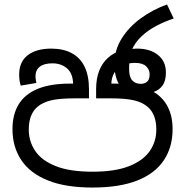

<svg xmlns="http://www.w3.org/2000/svg" viewBox="-20 -830 830 861"><path d="M394 11Q274 11 194.5 -21Q115 -53 75.5 -112Q36 -171 36 -251Q36 -317 64 -362.5Q92 -408 149 -431.5Q206 -455 292 -455H315L308 -452Q307 -501 280.5 -523.5Q254 -546 215 -546Q178 -546 158.5 -531Q139 -516 139 -487Q139 -482 140.5 -472.5Q142 -463 143 -458L73 -446Q69 -458 67.5 -470.5Q66 -483 66 -496Q66 -553 104.5 -582.5Q143 -612 210 -612Q264 -612 302 -591.5Q340 -571 359.5 -530.5Q379 -490 379 -430V-389H315Q247 -389 209 -380Q171 -371 148 -351Q129 -335 119 -309.5Q109 -284 109 -249Q109 -196 138 -153Q167 -110 230 -85Q293 -60 395 -60Q496 -60 559 -85Q622 -110 651.5 -152.5Q681 -195 681 -249Q681 -284 671 -309.5Q661 -335 642 -351Q619 -371 581 -380Q543 -389 475 -389H411V-430Q411 -477 424.5 -512Q438 -547 464 -570.5Q490 -594 525 -604L547 -605Q556 -607 567.5 -609.5Q579 -612 595 -612Q653 -612 688.5 -583.5Q724 -555 724 -505Q724 -467 708.5 -446Q693 -425 666.5 -417Q640 -409 607 -409Q563 -409 538 -427Q513 -445 503 -475.5Q493 -506 493 -541V-543Q493 -605 525.5 -657Q558 -709 611.5 -748Q665 -787 729 -810L759 -747Q719 -734 681 -714Q643 -694 613.5 -666Q584 -638 569 -601L566 -586Q562 -573 560.5 -557Q559 -541 559 -520Q559 -485 573 -469.5Q587 -454 612 -454Q627 -454 639 -463Q651 -472 651 -498Q651 -517 635.5 -532.5Q620 -548 585 -548Q555 -548 531 -537Q507 -526 493.5 -505Q480 -484 479 -452L473 -455H504Q588 -455 643.5 -431Q699 -407 726.5 -361.5Q754 -316 754 -251Q754 -170 714.5 -111Q675 -52 595.5 -20.5Q516 11 394 11Z"/></svg>

Font: sinhala15
Style: Book
Weight: 400
Designer: Jelle Bosma - Monotype Design Team
Foundry: Monotype Imaging Inc.
Version: Version 2.003